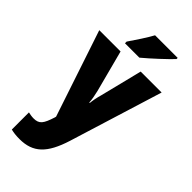

<svg xmlns="http://www.w3.org/2000/svg" viewBox="-307 -833 1141 1141"><g transform="rotate(45 263.5 -263.0)"><path d="M447 -756V-766H257C233 -722 197 -668 164 -620V-606H285C337 -649 414 -721 447 -756ZM1 -553 183 -8 181 0C158 72 143 94 96 94C80 94 64 91 51 88V232C71 237 94 240 123 240C237 240 297 181 343 35L525 -553H349L283 -288C274 -256 269 -230 267 -207H263C262 -229 256 -262 249 -290L180 -553Z"/></g></svg>

Font: Noto Sans Devanagari Condensed Black
Style: Regular
Weight: 900
Width: 3
Designer: Jelle Bosma - Monotype Design Team
Foundry: Monotype Imaging Inc.
Version: Version 2.004